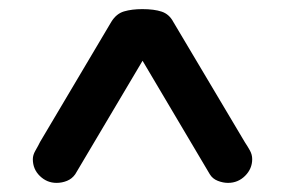

<svg xmlns="http://www.w3.org/2000/svg" viewBox="-20 -746 625 421"><path d="M104 -345Q83 -345 67.5 -360Q52 -375 52 -397Q52 -406 57.5 -415.5Q63 -425 68 -435L224 -698Q235 -716 252 -721Q269 -726 292 -726Q318 -726 334.5 -720.5Q351 -715 360 -698L517 -434Q523 -425 528 -416Q533 -407 533 -397Q533 -376 517.5 -360.5Q502 -345 480 -345Q469 -345 457.5 -349.5Q446 -354 440 -364L283 -629L304 -632L145 -364Q138 -354 127 -349.5Q116 -345 104 -345Z"/></svg>

Font: Quicksand SemiBold
Style: Regular
Weight: 600
Designer: Andrew Paglinawan
Foundry: Andrew Paglinawan
Version: Version 3.006